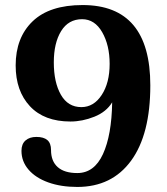

<svg xmlns="http://www.w3.org/2000/svg" viewBox="-20 -730 660 760"><path d="M65 -133Q65 -160 81 -174Q97 -188 124 -188Q153 -188 167.5 -175.5Q182 -163 182 -136Q182 -92 208.5 -68.5Q235 -45 286 -45Q353 -45 387.5 -120Q422 -195 424 -325Q401 -287 353.5 -268Q306 -249 259 -249Q155 -249 98.5 -309.5Q42 -370 42 -471Q42 -581 109 -645.5Q176 -710 307 -710Q575 -710 575 -392Q575 -198 499 -94Q423 10 286 10Q221 10 171 -8Q121 -26 93 -58.5Q65 -91 65 -133ZM414 -477Q414 -551 384.5 -602.5Q355 -654 305 -654Q251 -654 222 -607Q193 -560 193 -483Q193 -404 221 -355Q249 -306 302 -306Q351 -306 382.5 -354Q414 -402 414 -477Z"/></svg>

Font: Taviraj DemiBold
Style: Regular
Weight: 600
Designer: Katatrad Team
Foundry: CadsonDemak
Version: Version 1.030